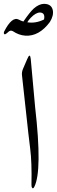

<svg xmlns="http://www.w3.org/2000/svg" viewBox="-50 -988 298 1008"><path d="M92.8 -677.7Q107.4 -712.9 111.3 -679.7Q111.3 -679.7 134.3 -426.8Q172.9 -89.8 129.9 -6.8Q124 4.4 119.4 -1.2Q114.7 -6.8 115.2 -17.6Q117.7 -135.7 108.6 -206.5Q99.6 -277.3 86.9 -397L65.4 -592.8Q63.5 -609.4 70.8 -626.5ZM111.3 -894.5Q100.1 -882.8 93.3 -871.1Q136.7 -863.8 181.2 -885.7Q188.5 -920.9 160.2 -922.4Q138.2 -922.4 111.3 -894.5ZM72.8 -875Q106.9 -924.8 127.4 -943.4Q154.8 -967.3 180.7 -967.8Q219.7 -967.8 227.1 -935.1Q232.9 -906.2 211.9 -872.6Q154.8 -795.9 82.5 -800.8Q48.8 -803.2 17.6 -824.2Q5.4 -831.1 -5.4 -821.3L-13.7 -814Q-22.5 -806.6 -26.4 -808.1Q-32.2 -812 -28.3 -822.3Q13.2 -903.3 48.3 -885.3Q59.6 -878.9 72.8 -875Z"/></svg>

Font: Amiri
Style: Regular
Weight: 400
Designer: Khaled Hosny
Version: Version 000.108